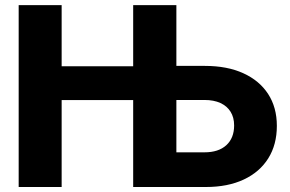

<svg xmlns="http://www.w3.org/2000/svg" viewBox="-20 -748 1161 768"><path d="M54.7 0V-727.5H226.6V-482.9H582V-347.7H226.6V0ZM621.1 -484.4H799.8Q888.7 -484.4 953.1 -455.1Q1017.6 -425.8 1052.5 -372.1Q1087.4 -318.4 1087.4 -244.6Q1087.4 -169.4 1053 -114.5Q1018.6 -59.6 954.8 -29.8Q891.1 0 803.7 0H512.7V-727.5H685.5V-138.7H797.9Q854 -138.7 885.3 -167.2Q916.5 -195.8 916.5 -246.1Q916.5 -278.3 902.3 -301Q888.2 -323.7 861.8 -335.9Q835.4 -348.1 797.9 -348.1H621.1Z"/></svg>

Font: Inter 18pt ExtraBold
Style: Regular
Weight: 800
Designer: Rasmus Andersson
Foundry: rsms
Version: Version 4.001;git-66647c0bb